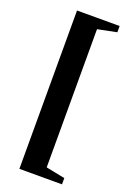

<svg xmlns="http://www.w3.org/2000/svg" viewBox="-157 -752 647 943"><g transform="rotate(20 166.5 -280.0)"><path d="M74.2 133.8V-693.8H296.9V-661.1L197.8 -641.1V81.1L296.9 101.1V133.8Z"/></g></svg>

Font: Tinos
Style: Bold
Weight: 700
Designer: Steve Matteson
Foundry: Monotype Imaging Inc.
Version: Version 1.23